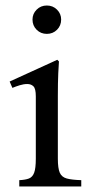

<svg xmlns="http://www.w3.org/2000/svg" viewBox="-20 -677 333 697"><path d="M190 -101Q190 -66 197 -50Q204 -34 222.5 -29Q241 -24 275 -23V0H50V-23Q72 -24 85 -29Q98 -34 104 -50Q110 -66 110 -101V-327Q110 -355 101.5 -363.5Q93 -372 79 -372Q66 -372 51.5 -367.5Q37 -363 25 -358L15 -381L188 -460L194 -454Q193 -446 191.5 -411Q190 -376 190 -328ZM150 -554Q128 -554 113 -569Q98 -584 98 -606Q98 -627 113 -642Q128 -657 150 -657Q172 -657 187 -642Q202 -627 202 -606Q202 -584 187 -569Q172 -554 150 -554Z"/></svg>

Font: Bona Nova SC
Style: Regular
Weight: 400
Designer: Mateusz Machalski
Foundry: Capitalics
Version: Version 4.001; ttfautohint (v1.8.4.7-5d5b)